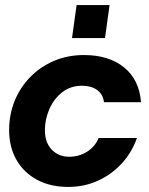

<svg xmlns="http://www.w3.org/2000/svg" viewBox="-20 -725 588 757"><path d="M249 12Q178 12 125.5 -16.5Q73 -45 44.5 -95.5Q16 -146 16 -212Q16 -273 37.5 -326.5Q59 -380 99 -421Q139 -462 193 -485Q247 -508 311 -508Q409 -508 469 -459.5Q529 -411 536 -322H390Q386 -354 362.5 -370.5Q339 -387 304 -387Q258 -387 225 -361Q192 -335 174.5 -294.5Q157 -254 157 -212Q157 -163 184 -135Q211 -107 253 -107Q292 -107 323.5 -127Q355 -147 369 -181H520Q500 -124 460 -80.5Q420 -37 366 -12.5Q312 12 249 12ZM264 -575 282 -705H412L394 -575Z"/></svg>

Font: Host Grotesk ExtraBold
Style: Italic
Weight: 800
Italic angle: -8°
Designer: Doğukan Karapınar
Foundry: Element Type
Version: Version 1.003; ttfautohint (v1.8.4.7-5d5b)